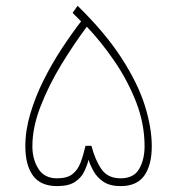

<svg xmlns="http://www.w3.org/2000/svg" viewBox="-20 -631 601 651"><path d="M280.3 -89.4Q275.4 -69.8 265.4 -49.1Q255.4 -28.3 234.1 -14.2Q212.9 0 173.8 0Q117.7 0 91.8 -35.6Q65.9 -71.3 65.9 -135.3Q65.9 -189 82.8 -245.6Q99.6 -302.2 127.4 -358.2Q155.3 -414.1 188.7 -465.1Q222.2 -516.1 254.9 -558.6L226.1 -587.4L243.2 -611.3Q337.9 -518.6 392.8 -433.1Q447.8 -347.7 471.2 -272.7Q494.6 -197.8 494.6 -135.3Q494.6 -71.8 469.5 -35.9Q444.3 0 388.7 0Q353 0 331.3 -14.4Q309.6 -28.8 297.9 -49.6Q286.1 -70.3 280.3 -89.4ZM89.8 -134.8Q89.8 -91.3 110.1 -58.8Q130.4 -26.4 173.3 -26.4Q207.5 -26.4 225.6 -40.5Q243.7 -54.7 253.2 -79.8Q262.7 -105 270 -136.7H290Q302.7 -87.9 324.2 -57.1Q345.7 -26.4 388.7 -26.4Q433.6 -26.4 451.9 -58.3Q470.2 -90.3 470.2 -134.8Q470.2 -211.9 441.2 -285.9Q412.1 -359.9 367.2 -425Q322.3 -490.2 274.4 -540.5Q230.5 -481.9 188 -412.1Q145.5 -342.3 117.7 -270.8Q89.8 -199.2 89.8 -134.8Z"/></svg>

Font: Vazirmatn UI NL Thin
Style: Regular
Weight: 100
Designer: Saber Rastikerdar
Foundry: Saber Rastikerdar
Version: Version 33.003